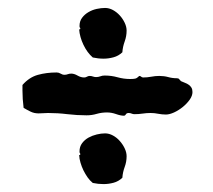

<svg xmlns="http://www.w3.org/2000/svg" viewBox="-20 -589 541 488"><path d="M469.2 -355Q469.2 -345.7 462.2 -335.7Q455.1 -325.7 444.6 -317.1Q434.1 -308.6 422.4 -303.2Q410.6 -297.9 401.9 -297.9Q392.1 -297.9 382.3 -299.8Q372.6 -301.8 362.8 -301.8Q352.5 -301.8 342.5 -300.3Q332.5 -298.8 321.8 -298.8Q317.9 -298.8 314.5 -300.3Q311 -301.8 307.1 -301.8Q301.8 -301.8 299.8 -298.3Q297.9 -294.9 294.9 -294.9Q286.6 -294.9 274.9 -299.1Q263.2 -303.2 252 -303.2Q238.3 -303.2 225.8 -299.6Q213.4 -295.9 200.2 -295.9Q175.8 -295.9 151.4 -298.8Q127 -301.8 102.1 -301.8Q96.2 -301.8 90.1 -301.3Q84 -300.8 78.1 -300.8Q66.9 -300.8 57.9 -305.2Q48.8 -309.6 40 -314.9Q37.1 -337.4 37.1 -358.9V-373Q54.2 -392.6 76.2 -398.7Q98.1 -404.8 124 -404.8Q129.4 -404.8 134 -401.9Q138.7 -398.9 144 -398.9Q148.4 -398.9 152.3 -400.4Q156.2 -401.9 161.1 -401.9Q168.5 -401.9 177 -397Q185.5 -392.1 193.8 -392.1Q197.8 -392.1 200.9 -394Q204.1 -396 208 -396Q212.4 -396 216.3 -394.5Q220.2 -393.1 224.1 -393.1Q230 -393.1 234.9 -395Q239.7 -397 246.1 -397Q263.2 -397 278.8 -392.6Q294.4 -388.2 311 -388.2Q319.3 -388.2 323.7 -389.2Q328.1 -390.1 334 -396Q336.9 -396 338.9 -394Q340.8 -392.1 344.2 -392.1Q354 -392.1 364.3 -394Q374.5 -396 384.8 -396Q397 -396 407.5 -393.1Q418 -390.1 430.2 -390.1L434.1 -389.2L439.9 -382.8Q445.3 -380.4 450.4 -378.4Q455.6 -376.5 459.7 -373.5Q463.9 -370.6 466.6 -366.2Q469.2 -361.8 469.2 -355ZM301.8 -191.9Q301.8 -177.7 296.9 -164.6Q292 -151.4 291 -137.2Q281.2 -127.9 268.6 -124.5Q255.9 -121.1 243.2 -121.1Q229.5 -121.1 215.8 -124Q208.5 -129.9 202.6 -138.2Q196.8 -146.5 192.1 -156Q187.5 -165.5 184.6 -175.5Q181.6 -185.5 181.2 -194.8Q182.1 -194.8 183.1 -195.3Q184.1 -195.8 184.1 -196.8Q184.1 -199.2 183.1 -199.7Q182.1 -200.2 182.1 -204.1Q182.1 -216.3 188.7 -225.1Q195.3 -233.9 205.1 -239.3Q214.8 -244.6 226.1 -247.3Q237.3 -250 247.1 -250Q257.3 -250 267.1 -244.6Q276.9 -239.3 284.4 -230.7Q292 -222.2 296.9 -211.9Q301.8 -201.7 301.8 -191.9ZM301.8 -511.2Q301.8 -497.1 296.9 -483.6Q292 -470.2 291 -456.1Q281.2 -446.8 268.6 -443.4Q255.9 -439.9 243.2 -439.9Q229.5 -439.9 215.8 -442.9Q201.7 -455.1 192.1 -475.1Q182.6 -495.1 181.2 -514.2Q182.1 -514.2 183.1 -514.6Q184.1 -515.1 184.1 -516.1Q184.1 -518.6 183.1 -518.8Q182.1 -519 182.1 -522.9Q182.1 -535.2 188.7 -543.9Q195.3 -552.7 205.1 -558.3Q214.8 -564 226.1 -566.4Q237.3 -568.8 247.1 -568.8Q257.3 -568.8 267.1 -563.5Q276.9 -558.1 284.4 -549.8Q292 -541.5 296.9 -531.2Q301.8 -521 301.8 -511.2Z"/></svg>

Font: Margarine
Style: Regular
Weight: 400
Designer: Astigmatic (AOETI)
Foundry: Astigmatic (AOETI)
Version: Version 1.000